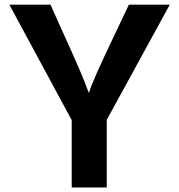

<svg xmlns="http://www.w3.org/2000/svg" viewBox="-20 -780 772 830"><path d="M20.5 -759.8H198.2L250 -644.5Q336.9 -454.1 357.4 -395.5L364.3 -377.9Q376 -422.9 482.4 -644.5L537.1 -759.8H713.9L441.4 -261.7V30.3H290V-260.7Z"/></svg>

Font: GenEi M Gothic v2 Bold
Style: Regular
Weight: 700
Version: Version 2.0